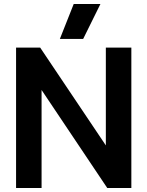

<svg xmlns="http://www.w3.org/2000/svg" viewBox="-20 -936 734 956"><path d="M347 -916H480L394 -742H278ZM60 -699H180L507 -212V-699H634V0H514L187 -488V0H60Z"/></svg>

Font: Prompt Medium
Style: Regular
Weight: 500
Designer: Katatrad Team
Foundry: CadsonDemak
Version: Version 1.000